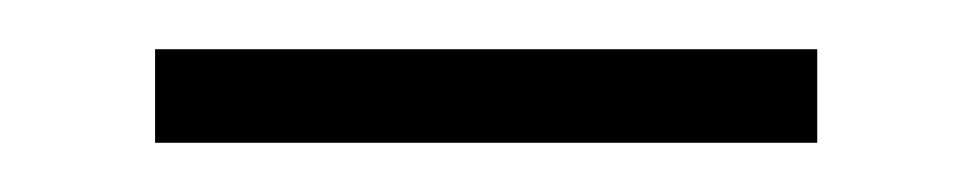

<svg xmlns="http://www.w3.org/2000/svg" viewBox="-20 -344 396 78"><path d="M312 -324V-286H43V-324Z"/></svg>

Font: Pathway Extreme 8pt Thin Light
Style: Regular
Weight: 300
Version: Version 1.001;gftools[0.9.26]